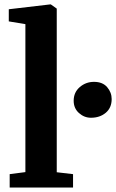

<svg xmlns="http://www.w3.org/2000/svg" viewBox="-20 -839 520 859"><path d="M93.6 -69V-731L19.3 -743.3V-797.6L205.1 -819.4H207.2L233.9 -800.5V-68.4L306.8 -59.9V0H23.3V-59.9ZM387 -312.2Q356.7 -312.2 333.2 -333.4Q309.6 -354.5 309.6 -388.1Q309.6 -425.8 336.8 -449.3Q364 -472.8 400.6 -472.8Q439 -472.8 459.3 -449.2Q479.6 -425.6 479.6 -395.9Q479.6 -356.6 453.1 -334.4Q426.6 -312.2 387 -312.2Z"/></svg>

Font: Merriweather Light
Style: Regular
Weight: 300
Version: Version 2.100